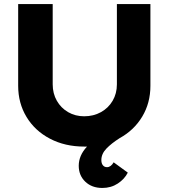

<svg xmlns="http://www.w3.org/2000/svg" viewBox="-20 -720 835 951"><path d="M370 101Q370 50 411 6H397Q302 6 227.5 -33Q153 -72 111.5 -140.5Q70 -209 70 -295V-700H241V-302Q241 -257 261.5 -221Q282 -185 317.5 -164.5Q353 -144 397 -144Q443 -144 480 -164.5Q517 -185 538 -221Q559 -257 559 -302V-700H725V-295Q725 -210 684.5 -142.5Q644 -75 573 -36Q532 -10 507 16Q482 42 482 73Q482 89 489.5 98.5Q497 108 510 108Q529 108 543 84L613 135Q597 167 563.5 189Q530 211 487 211Q435 211 402.5 180Q370 149 370 101Z"/></svg>

Font: Lexend Exa HM Xlight
Style: Bold
Weight: 700
Designer: Bonnie Shaver-Troup, Thomas Jockin, Octavio Pardo
Foundry: Lexend
Version: Version 1.091